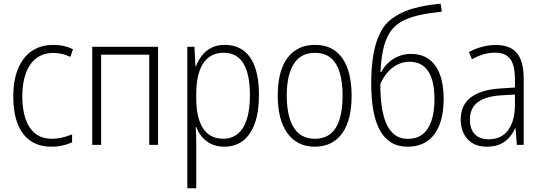

<svg xmlns="http://www.w3.org/2000/svg" viewBox="-20 -784 2929 1039"><path d="M258.3 9.8Q189.9 9.8 143.8 -22.7Q97.7 -55.2 74.7 -116Q51.8 -176.8 51.8 -261.2Q51.8 -350.1 77.9 -412.6Q104 -475.1 152.3 -508.1Q200.7 -541 268.1 -541Q299.3 -541 325.9 -534.9Q352.5 -528.8 375 -517.6L360.4 -476.1Q338.9 -486.8 315.4 -492.2Q292 -497.6 269 -497.6Q215.8 -497.6 178.2 -470Q140.6 -442.4 120.6 -389.6Q100.6 -336.9 100.6 -261.7Q100.6 -193.4 117.7 -142.1Q134.8 -90.8 170.2 -62Q205.6 -33.2 260.7 -33.2Q290 -33.2 317.9 -39.8Q345.7 -46.4 370.1 -57.1V-13.7Q348.1 -3.4 319.3 3.2Q290.5 9.8 258.3 9.8Z M835.4 -530.8V0H787.6V-488.3H527.3V0H479V-530.8Z M1197.3 -541Q1286.1 -541 1333.7 -472.9Q1381.3 -404.8 1381.3 -269.5Q1381.3 -177.7 1358.6 -115.5Q1335.9 -53.2 1294.2 -21.7Q1252.4 9.8 1193.8 9.8Q1152.8 9.8 1122.8 -4.9Q1092.8 -19.5 1072.8 -43.7Q1052.7 -67.9 1042.5 -96.2H1039.1Q1040.5 -75.7 1041.3 -51.3Q1042 -26.9 1042 -2.9V234.9H993.7V-530.8H1032.2L1037.6 -425.8H1040.5Q1052.7 -457 1072.8 -483.4Q1092.8 -509.8 1123.5 -525.4Q1154.3 -541 1197.3 -541ZM1190.4 -498.5Q1141.6 -498.5 1108.4 -472.4Q1075.2 -446.3 1058.8 -397.7Q1042.5 -349.1 1042 -281.2V-250.5Q1042 -179.7 1058.8 -131.1Q1075.7 -82.5 1108.4 -57.9Q1141.1 -33.2 1188 -33.2Q1232.9 -33.2 1265.1 -58.6Q1297.4 -84 1314.9 -136.5Q1332.5 -189 1332.5 -269.5Q1332.5 -381.3 1297.6 -439.9Q1262.7 -498.5 1190.4 -498.5Z M1882.8 -266.1Q1882.8 -201.7 1870.4 -150.6Q1857.9 -99.6 1832.8 -64Q1807.6 -28.3 1770.3 -9.3Q1732.9 9.8 1682.6 9.8Q1634.3 9.8 1597.2 -9.3Q1560.1 -28.3 1534.4 -64.2Q1508.8 -100.1 1495.8 -151.1Q1482.9 -202.1 1482.9 -266.6Q1482.9 -354 1506.1 -415.3Q1529.3 -476.6 1574.5 -508.8Q1619.6 -541 1685.1 -541Q1752 -541 1795.9 -507.3Q1839.8 -473.6 1861.3 -411.9Q1882.8 -350.1 1882.8 -266.1ZM1531.7 -266.6Q1531.7 -193.4 1548.1 -141.1Q1564.5 -88.9 1598.1 -61Q1631.8 -33.2 1683.6 -33.2Q1735.4 -33.2 1768.8 -60.3Q1802.2 -87.4 1818.1 -139.9Q1834 -192.4 1834 -266.6Q1834 -336.9 1819.1 -388.9Q1804.2 -440.9 1771.2 -469.5Q1738.3 -498 1684.6 -498Q1607.4 -498 1569.6 -437.7Q1531.7 -377.4 1531.7 -266.6Z M1988.8 -330.6Q1988.8 -421.9 2001.5 -493.4Q2014.2 -564.9 2042.5 -615.7Q2070.8 -666.5 2118.2 -694.8Q2159.7 -722.7 2220.9 -739.5Q2282.2 -756.3 2364.3 -764.2L2371.1 -721.2Q2335.4 -717.3 2302 -712.2Q2268.6 -707 2239 -699.7Q2209.5 -692.4 2184.3 -682.6Q2159.2 -672.9 2140.1 -659.2Q2106.9 -637.7 2085.7 -601.8Q2064.5 -565.9 2053.2 -514.4Q2042 -462.9 2039.1 -394H2043Q2058.6 -423.3 2082.5 -445.3Q2106.4 -467.3 2137.2 -479.7Q2168 -492.2 2204.1 -492.2Q2261.2 -492.2 2300.5 -464.1Q2339.8 -436 2360.4 -381.3Q2380.9 -326.7 2380.9 -248.5Q2380.9 -168.5 2358.9 -110.4Q2336.9 -52.2 2293.5 -21.2Q2250 9.8 2185.1 9.8Q2132.8 9.8 2095.5 -13.7Q2058.1 -37.1 2034.7 -81.1Q2011.2 -125 2000 -188Q1988.8 -251 1988.8 -330.6ZM2187.5 -32.7Q2235.4 -32.7 2267.1 -57.6Q2298.8 -82.5 2314.9 -130.4Q2331.1 -178.2 2331.1 -247.6Q2331.1 -346.2 2297.4 -397.9Q2263.7 -449.7 2196.3 -449.7Q2158.7 -449.7 2128.2 -433.3Q2097.7 -417 2075.2 -389.9Q2052.7 -362.8 2038.1 -329.6Q2038.1 -268.1 2044.9 -214.4Q2051.8 -160.6 2068.6 -119.6Q2085.4 -78.6 2114.5 -55.7Q2143.6 -32.7 2187.5 -32.7Z M2663.1 -540.5Q2740.7 -540.5 2777.3 -496.8Q2814 -453.1 2814 -357.9V0H2776.9L2770 -89.4H2767.6Q2754.4 -61.5 2734.9 -39.1Q2715.3 -16.6 2686.3 -3.4Q2657.2 9.8 2614.3 9.8Q2567.9 9.8 2536.6 -9.3Q2505.4 -28.3 2489.3 -61.3Q2473.1 -94.2 2473.1 -136.7Q2473.1 -215.8 2528.3 -257.3Q2583.5 -298.8 2686.5 -305.2L2766.6 -310.5V-352.1Q2766.6 -432.6 2740.5 -465.8Q2714.4 -499 2659.7 -499Q2629.4 -499 2598.4 -490.5Q2567.4 -481.9 2533.7 -463.4L2517.6 -502.4Q2549.8 -520 2586.9 -530.3Q2624 -540.5 2663.1 -540.5ZM2766.6 -272.5 2691.4 -268.1Q2607.4 -262.7 2565.2 -230.7Q2522.9 -198.7 2522.9 -137.2Q2522.9 -85 2549.6 -57.6Q2576.2 -30.3 2623.5 -30.3Q2694.8 -30.3 2730.7 -81.1Q2766.6 -131.8 2766.6 -217.8Z"/></svg>

Font: Open Sans SemiCondensed Light
Style: Regular
Weight: 300
Width: 4
Designer: Monotype Design Team
Foundry: Monotype Imaging Inc.
Version: Version 3.000